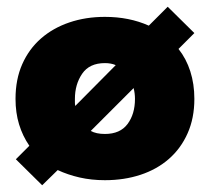

<svg xmlns="http://www.w3.org/2000/svg" viewBox="-20 -527 622 569"><path d="M291 7Q251 7 216 -1Q181 -9 151 -23L105 22L27 -55L67 -95Q47 -124 36.5 -158.5Q26 -193 26 -234Q26 -292 46 -337Q66 -382 101.5 -413Q137 -444 185.5 -460.5Q234 -477 291 -477Q363 -477 421 -451L477 -507L556 -429L509 -382Q532 -353 544 -315.5Q556 -278 556 -234Q556 -177 536 -132Q516 -87 480.5 -56Q445 -25 396.5 -9Q348 7 291 7ZM291 -130Q336 -130 358 -159.5Q380 -189 380 -234Q380 -242 379 -250Q378 -258 376 -266L249 -139Q265 -130 291 -130ZM202 -234Q202 -229 202 -223.5Q202 -218 203 -213L323 -334Q309 -340 291 -340Q245 -340 223.5 -308.5Q202 -277 202 -234Z"/></svg>

Font: Tilda Sans Black
Style: Regular
Weight: 900
Designer: ParaType Ltd
Foundry: ParaType Ltd
Version: Version 1.009